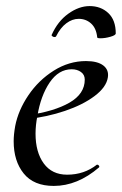

<svg xmlns="http://www.w3.org/2000/svg" viewBox="-20 -600 401 632"><path d="M25 -135Q25 -157 30 -185Q40 -237 73.5 -286.5Q107 -336 157 -367.5Q207 -399 263 -399Q301 -399 320 -384.5Q339 -370 335 -345Q330 -313 291.5 -284Q253 -255 194 -235Q135 -215 70 -208L72 -221Q158 -233 208.5 -262Q259 -291 259 -338Q259 -354 246.5 -363Q234 -372 216 -372Q173 -372 143.5 -328.5Q114 -285 103 -218Q97 -188 97 -160Q97 -99 124 -62Q151 -25 201 -25Q257 -25 299 -58H300Q303 -58 305.5 -55Q308 -52 306 -49Q235 12 157 12Q91 12 58 -29Q25 -70 25 -135ZM239 -538Q218 -538 198.5 -523.5Q179 -509 165 -481Q164 -478 159 -478Q156 -478 152.5 -480.5Q149 -483 150 -485Q170 -530 205 -555Q240 -580 275 -580Q312 -580 336.5 -557Q361 -534 361 -490Q361 -484 343.5 -479Q326 -474 311 -474Q300 -474 300 -477Q297 -507 280 -522.5Q263 -538 239 -538Z"/></svg>

Font: Cormorant Garamond Medium
Style: Italic
Weight: 500
Italic angle: -10°
Designer: Christian Thalmann (Catharsis Fonts)
Foundry: Catharsis Fonts
Version: Version 4.000